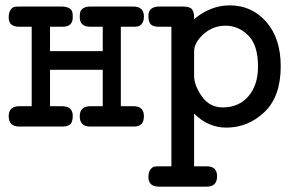

<svg xmlns="http://www.w3.org/2000/svg" viewBox="-20 -468 1090 710"><path d="M12.2 -38.1Q12.2 -75.2 50.8 -75.2H97.2V-369.1H50.8Q11.7 -369.1 12.2 -403.8Q12.2 -421.9 19 -431.4Q25.9 -440.9 33 -442.4Q40 -443.8 51.8 -443.8H209Q226.1 -443.8 238 -436.5Q250 -429.2 249 -405.8Q250 -368.7 210.9 -369.1H165V-278.8H359.9V-369.1H314Q274.9 -369.1 274.9 -404.8Q274.9 -417 276.9 -424.1Q278.8 -431.2 287.8 -437.5Q296.9 -443.8 314.9 -443.8H473.1Q512.2 -443.8 512.2 -407.2Q512.2 -390.1 505.1 -381.1Q498 -372.1 491 -370.6Q483.9 -369.1 474.1 -369.1H426.8V-75.2H474.1Q512.2 -75.2 512.2 -38.1Q512.2 0 475.1 0H314Q274.9 0 274.9 -38.1Q274.9 -75.2 314 -75.2H359.9V-210H165V-75.2H209Q250 -75.2 249 -38.1Q249 -25.9 245.6 -17.3Q242.2 -8.8 235.6 -5.4Q229 -2 222.9 -1Q216.8 0 209 0H51.8Q12.2 0 12.2 -38.1Z M528.8 187Q528.8 168.9 535.9 159.4Q543 149.9 550 148.4Q557.1 147 567.9 147H613.8V-369.1H567.9Q544.9 -369.1 536.9 -378.7Q528.8 -388.2 528.8 -409.2Q528.8 -444.3 570.8 -443.8H656.7Q682.6 -443.8 690.2 -433.3Q697.8 -422.9 697.8 -404.8V-397Q757.8 -447.8 829.1 -448.2Q911.1 -448.2 964.6 -387.2Q1018.1 -326.2 1018.1 -223.1Q1018.1 -110.4 957.5 -53.2Q897 3.9 816.9 3.9Q750 3.9 697.8 -47.9V147H744.1Q783.2 147 782.7 184.1Q782.7 222.2 744.1 222.2H568.8Q528.8 222.2 528.8 187ZM697.8 -187Q697.8 -152.8 726.3 -111.8Q754.9 -70.8 803.7 -70.8Q862.8 -70.8 898.4 -111.8Q934.1 -152.8 934.1 -222.2Q934.1 -301.3 897.9 -337.2Q861.8 -373 814 -373Q767.1 -373 732.4 -341.6Q697.8 -310.1 697.8 -277.8Z"/></svg>

Font: CMU Typewriter Text
Style: Bold
Weight: 700
Version: Version 0.7.0